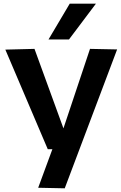

<svg xmlns="http://www.w3.org/2000/svg" viewBox="-20 -809 655 1041"><path d="M187 209 264 0H239L9 -540L167 -544L324 -113L468 -544L615 -541L331 212ZM243 -595 358 -789H500L354 -595Z"/></svg>

Font: Georama SemiExpanded SemiBold
Style: Regular
Weight: 600
Width: 6
Designer: Jean-Baptiste Levee
Foundry: Production Type
Version: Version 1.001